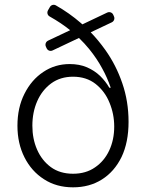

<svg xmlns="http://www.w3.org/2000/svg" viewBox="-20 -786 622 818"><path d="M167.3 -22.4Q114 -56.5 84.2 -115.8Q54.3 -175.1 54.3 -250.4Q54.3 -327.4 84.2 -386.4Q114 -446 164.4 -479.4Q214.5 -513.1 277 -513.1Q318.2 -513.1 350.5 -499.3Q382.5 -485.4 406.6 -462.4Q430.4 -438.9 445.7 -412.3H451.7Q437.1 -455.3 415.5 -494.3Q393.8 -535.2 359.7 -577.4Q340.9 -600.5 316.4 -624.3L203.8 -571Q199.6 -569.2 195.7 -569.2Q190 -569.2 185.4 -572.3Q180.8 -575.3 178.3 -581L175.1 -588.4Q173.7 -591.6 173.7 -595.5Q173.7 -600.9 176.5 -605.5Q179.3 -610.1 184.3 -612.6L278.8 -657.3Q241.8 -687.5 191.4 -715.9Q186.8 -718.4 184.3 -722.8Q181.8 -727.3 181.8 -732.2Q181.8 -737.2 184.3 -741.8L192.5 -756Q195 -760.7 199.4 -763.1Q203.8 -765.6 208.8 -765.6Q214.1 -765.6 218 -763.1Q274.5 -731.2 324.6 -687.9L331 -682.2L437.1 -732.6Q441.4 -734.4 445.3 -734.4Q451 -734.4 455.8 -731.2Q460.6 -728 462.7 -722.7L465.9 -715.2Q467.3 -712 467.3 -708.1Q467.3 -702.8 464.5 -698.2Q461.6 -693.5 456.7 -691.1L366.5 -648.4Q399.1 -614.7 429 -572.8Q475.1 -507.8 501.1 -431.1Q527.7 -354.4 527.7 -266.7Q527.7 -179.7 497.9 -117.2Q467.3 -54.7 414.1 -21.3Q361.2 12.1 291.2 12.1Q220.2 12.1 167.3 -22.4ZM137.8 -149.1Q158 -102.6 196.4 -74.2Q235.1 -45.8 291.2 -45.8Q345.9 -45.8 384.6 -72.8Q424 -99.4 445.3 -144.9Q466.6 -190.3 466.6 -246.8Q466.6 -300.4 446.4 -348.7Q427.2 -396.7 387.4 -428.3Q348 -459.2 291.2 -459.2Q237.2 -459.2 198.2 -430.8Q159.1 -402 138.5 -354.8Q117.9 -307.9 117.9 -250.4Q117.9 -194.6 137.8 -149.1Z"/></svg>

Font: DeltaSans Light
Style: Regular
Weight: 300
Designer: Rasmus Andersson
Foundry: rsms
Version: Version 3.012